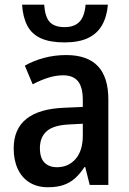

<svg xmlns="http://www.w3.org/2000/svg" viewBox="-20 -785 549 815"><path d="M260.7 -551.3Q350.6 -551.3 395.3 -504.4Q439.9 -457.5 439.9 -362.8V0H360.8L341.8 -75.7H338.4Q319.8 -47.4 298.6 -28.3Q277.3 -9.3 249.8 0.2Q222.2 9.8 183.6 9.8Q137.7 9.8 105 -10.7Q72.3 -31.2 55.2 -68.4Q38.1 -105.5 38.1 -154.8Q38.1 -237.8 92.5 -280.8Q147 -323.7 252.9 -327.6L331.5 -331.1V-359.9Q331.5 -415.5 310.8 -440.4Q290 -465.3 248.5 -465.3Q216.8 -465.3 184.6 -455.1Q152.3 -444.8 118.7 -427.2L85.4 -506.3Q122.1 -527.3 167 -539.3Q211.9 -551.3 260.7 -551.3ZM331.5 -259.8 275.4 -256.8Q207.5 -253.9 178.5 -228.3Q149.4 -202.6 149.4 -156.2Q149.4 -114.3 168.9 -94.7Q188.5 -75.2 221.7 -75.2Q270.5 -75.2 301 -110.4Q331.5 -145.5 331.5 -210ZM438 -765.1Q433.6 -713.9 413.1 -678Q392.6 -642.1 353.5 -623.5Q314.5 -605 253.9 -605Q191.4 -605 152.8 -622.8Q114.3 -640.6 95.7 -676.5Q77.1 -712.4 73.7 -765.1H167.5Q171.4 -712.4 191.4 -691.2Q211.4 -669.9 254.9 -669.9Q294.9 -669.9 316.9 -692.1Q338.9 -714.4 343.3 -765.1Z"/></svg>

Font: Open Sans SemiCondensed SemiBold
Style: Regular
Weight: 600
Width: 4
Designer: Monotype Design Team
Foundry: Monotype Imaging Inc.
Version: Version 3.000